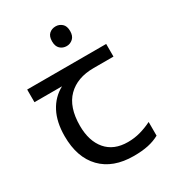

<svg xmlns="http://www.w3.org/2000/svg" viewBox="-181 -837 852 947"><g transform="rotate(-30 245.0 -363.5)"><path d="M285 -737Q305 -737 320.5 -723.5Q336 -710 336 -681Q336 -653 320.5 -639Q305 -625 285 -625Q263 -625 248 -639Q233 -653 233 -681Q233 -710 248 -723.5Q263 -737 285 -737ZM301 10Q183 10 118 -57Q53 -124 53 -245Q53 -325 82 -380.5Q111 -436 165 -465H8V-537H458V-465H345Q251 -465 197.5 -411.5Q144 -358 144 -252Q144 -165 187 -114.5Q230 -64 310 -64Q347 -64 381 -73.5Q415 -83 447 -99V-21Q418 -5 383 2.5Q348 10 301 10Z"/></g></svg>

Font: hexukorean05
Style: Book
Weight: 400
Designer: Jelle Bosma - Monotype Design Team
Foundry: Monotype Imaging Inc.
Version: Version 2.003